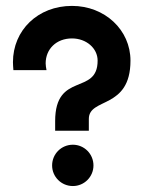

<svg xmlns="http://www.w3.org/2000/svg" viewBox="-20 -623 493 651"><path d="M167 -179.7H281.2V-219.7C281.2 -293.5 422.4 -251 422.4 -417.5C422.4 -521.5 335.4 -603 224.1 -603C108.4 -603 23.9 -520.5 23.9 -412.1C23.9 -403.3 24.9 -394 25.4 -385.3H137.7C136.2 -393.6 134.8 -400.9 134.8 -408.2C134.8 -456.5 170.9 -492.7 224.1 -492.7C272.5 -492.7 311 -459.5 311 -417.5C311 -298.3 167 -381.3 167 -212.4ZM227.1 7.8C265.6 7.8 296.9 -23.4 296.9 -62C296.9 -101.1 265.6 -132.3 227.1 -132.3C188 -132.3 156.7 -101.1 156.7 -62C156.7 -23.4 188 7.8 227.1 7.8Z"/></svg>

Font: Now ExtraBold
Style: Regular
Weight: 800
Designer: Alfredo Marco Pradil
Foundry: Alfredo Marco Pradil
Version: Version 1.200;hotconv 1.0.109;makeotfexe 2.5.65596